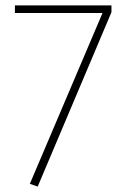

<svg xmlns="http://www.w3.org/2000/svg" viewBox="-20 -682 471 708"><path d="M391 -662V-637L119 6L90 -4L358 -634H35V-662Z"/></svg>

Font: Firava
Style: Regular
Weight: 400
Designer: Carrois Corporate & Edenspiekermann AG
Foundry: Greg Finn Gibson
Version: Version 5.000